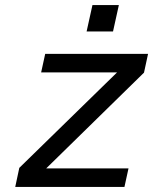

<svg xmlns="http://www.w3.org/2000/svg" viewBox="-20 -736 658 756"><path d="M158 -524H563L547 -450L162 -73H486L470 0H40L56 -75L441 -451H142ZM344 -716H448L425 -612H321Z"/></svg>

Font: Fragment Mono SC
Style: Italic
Weight: 400
Italic angle: -12°
Monospace: yes
Designer: Wei Huang based on Nimbus Sans by URW Studio, based on Helvetica by Max Miedinger.
Foundry: Wei Huang
Version: Version 1.012; ttfautohint (v1.8.4.7-5d5b)